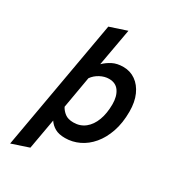

<svg xmlns="http://www.w3.org/2000/svg" viewBox="-221 -825 995 1131"><g transform="rotate(30 276.0 -260.0)"><path d="M37.5 201.5 194 -684 309 -722 263.5 -468.5Q287.5 -492 317.8 -507.5Q348 -523 390.5 -523Q437.5 -523 474 -497.2Q510.5 -471.5 531.5 -424.5Q552.5 -377.5 552.5 -313Q552.5 -235 531.8 -174.8Q511 -114.5 475.8 -72.8Q440.5 -31 395.2 -9.5Q350 12 300.5 12Q258 12 231.8 -3Q205.5 -18 189.5 -42.5L153 163ZM297.5 -92Q343 -92 376 -118.2Q409 -144.5 426.5 -191.5Q444 -238.5 444 -300.5Q444 -353.5 421.2 -386.8Q398.5 -420 352.5 -420Q322.5 -420 292.5 -404Q262.5 -388 244.5 -362L207 -146.5Q218 -125 239.2 -108.5Q260.5 -92 297.5 -92Z"/></g></svg>

Font: Overpass SemiBold
Style: Italic
Weight: 600
Italic angle: -10°
Designer: Delve Withrington, Dave Bailey, Thomas Jockin
Foundry: Delve Fonts LLC
Version: Version 4.000